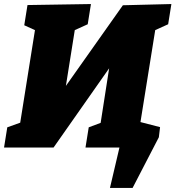

<svg xmlns="http://www.w3.org/2000/svg" viewBox="-38 -730 868 950"><path d="M810 -710 794 -610 730 -581 657 -126 754 -101 748 -51 618 200H506L553 0H385L401 -100L460 -122L502 -392L227 0H-18L-2 -100L62 -123L135 -581L82 -605L98 -705L412 -710L396 -610L332 -581L288 -305L570 -704Z"/></svg>

Font: Bitter Pro Black
Style: Italic
Weight: 900
Italic angle: -9°
Designer: Sol Matas, and Bitter project Authors
Foundry: Sol Matas
Version: Version 1.010